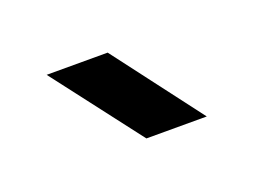

<svg xmlns="http://www.w3.org/2000/svg" viewBox="-40 -861 359 272"><g transform="rotate(-20 139.5 -725.5)"><path d="M43 -792H135L236 -659H145Z"/></g></svg>

Font: Big Shoulders Text ExtraBold
Style: Regular
Weight: 800
Designer: Patric King
Foundry: XO Type Co
Version: Version 1.000; ttfautohint (v1.8.2)